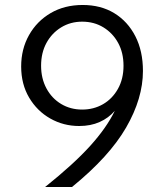

<svg xmlns="http://www.w3.org/2000/svg" viewBox="-20 -751 652 771"><path d="M312 -731Q385 -731 439 -698Q493 -665 523.5 -605.5Q554 -546 554 -466Q554 -356 486.5 -239Q419 -122 269 0H161Q276 -92 342 -165Q408 -238 441 -306Q416 -277 380 -261Q344 -245 298 -245Q235 -245 182 -275Q129 -305 97 -359Q65 -413 65 -484Q65 -554 96.5 -610Q128 -666 183.5 -698.5Q239 -731 312 -731ZM310 -664Q263 -664 225.5 -641Q188 -618 166.5 -578.5Q145 -539 145 -487Q145 -436 166.5 -396Q188 -356 225.5 -333.5Q263 -311 310 -311Q356 -311 393.5 -332.5Q431 -354 453.5 -394Q476 -434 476 -487Q476 -539 454.5 -578.5Q433 -618 395.5 -641Q358 -664 310 -664Z"/></svg>

Font: Wix Madefor Text
Style: Regular
Weight: 400
Designer: Dalton Maag Ltd
Foundry: Dalton Maag Ltd
Version: Version 3.100